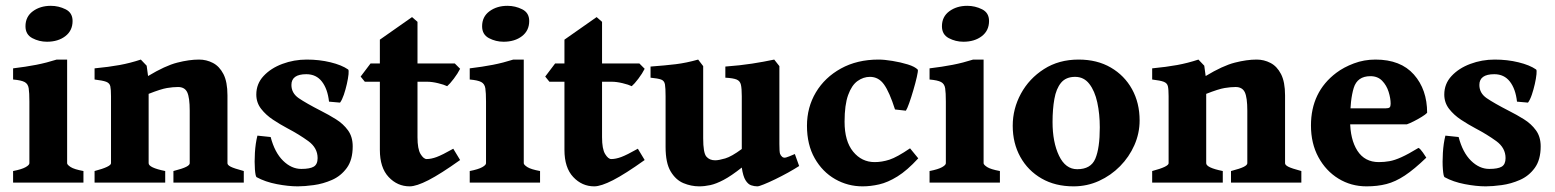

<svg xmlns="http://www.w3.org/2000/svg" viewBox="-20 -640 5450 673"><path d="M234.4 -566.4Q234.4 -532.7 209 -513.2Q183.6 -493.7 144.5 -493.7Q117.2 -493.7 93.3 -506.3Q69.3 -519 69.3 -547.9Q69.3 -581.5 95.2 -600.6Q121.1 -619.6 158.2 -619.6Q185.5 -619.6 210 -607.4Q234.4 -595.2 234.4 -566.4ZM25.9 0V-40.5Q56.2 -46.4 69.6 -54Q83 -61.5 83 -67.9V-284.2Q83 -314.9 80.6 -330.6Q78.1 -346.2 66.2 -352.5Q54.2 -358.9 25.9 -361.3V-400.4Q70.8 -405.8 106.9 -412.8Q143.1 -419.9 178.7 -431.2H215.3V-67.9Q215.3 -62.5 227.8 -54.4Q240.2 -46.4 272.5 -40.5V0Z M587.9 0V-40.5Q620.1 -48.8 632.6 -55.2Q645 -61.5 645 -67.9V-252Q645 -298.3 636.2 -316.7Q627.4 -335 604 -335Q586.4 -335 565.4 -331.5Q544.4 -328.1 501 -311V-67.9Q501 -52.2 559.1 -40.5V0H311.5V-40.5Q369.1 -55.7 369.1 -67.9V-302.7Q369.1 -326.7 366.7 -337.6Q364.3 -348.6 352.3 -353.3Q340.3 -357.9 311.5 -361.3V-400.4Q362.3 -405.3 399.4 -412.1Q436.5 -418.9 473.6 -431.2L494.1 -409.7L499 -373.5Q559.1 -409.7 601.1 -420.4Q643.1 -431.2 677.7 -431.2Q703.6 -431.2 726.3 -419.4Q749 -407.7 763.2 -380.4Q777.3 -353 777.3 -305.7V-67.9Q777.3 -61.5 788.6 -55.7Q799.8 -49.8 834.5 -40.5V0Z M1216.3 -127Q1216.3 -79.6 1195.6 -51.3Q1174.8 -22.9 1143.6 -9.3Q1112.3 4.4 1079.8 8.8Q1047.4 13.2 1023.9 13.2Q990.7 13.2 950.2 5.4Q909.7 -2.4 879.4 -19Q875.5 -21.5 873.5 -46.4Q871.6 -71.3 873.5 -104.5Q875.5 -137.7 882.3 -164.6L928.7 -159.7Q942.9 -105.5 972.2 -76.7Q1001.5 -47.9 1036.1 -47.9Q1066.4 -47.9 1079.8 -55.9Q1093.3 -64 1093.3 -85.9Q1093.3 -121.6 1060.8 -145.3Q1028.3 -168.9 987.3 -190.4Q962.4 -203.6 937.3 -220.2Q912.1 -236.8 895.3 -258.5Q878.4 -280.3 878.4 -308.6Q878.4 -346.2 903.8 -373.5Q929.2 -400.9 969.7 -416Q1010.3 -431.2 1055.2 -431.2Q1099.6 -431.2 1138.7 -421.6Q1177.7 -412.1 1200.2 -396.5Q1203.1 -394.5 1201.7 -379.9Q1200.2 -365.2 1195.8 -345.7Q1191.4 -326.2 1185.3 -308.1Q1179.2 -290 1171.9 -280.3L1133.3 -283.7Q1128.4 -328.1 1108.4 -354Q1088.4 -379.9 1053.7 -379.9Q1001.5 -379.9 1001.5 -342.3Q1001.5 -313.5 1027.1 -295.9Q1052.7 -278.3 1106 -251Q1132.3 -237.8 1157.7 -221.9Q1183.1 -206.1 1199.7 -183.3Q1216.3 -160.6 1216.3 -127Z M1592.8 -79.1Q1524.4 -30.3 1481.9 -8.5Q1439.5 13.2 1416 13.2Q1373 13.2 1342.3 -19.5Q1311.5 -52.2 1311.5 -114.7V-353.5H1258.8L1244.1 -371.6L1278.8 -417.5H1311.5V-501L1424.3 -580.1L1443.4 -563.5V-417.5H1574.2L1592.8 -398.9Q1584.5 -382.3 1570.6 -364Q1556.6 -345.7 1547.4 -337.9Q1536.6 -343.3 1515.4 -348.4Q1494.1 -353.5 1477.5 -353.5H1443.4V-159.2Q1443.4 -117.7 1454.1 -100.1Q1464.8 -82.5 1475.6 -82.5Q1491.2 -82.5 1510.5 -89.6Q1529.8 -96.7 1568.8 -118.7Z M1835 -566.4Q1835 -532.7 1809.6 -513.2Q1784.2 -493.7 1745.1 -493.7Q1717.8 -493.7 1693.8 -506.3Q1669.9 -519 1669.9 -547.9Q1669.9 -581.5 1695.8 -600.6Q1721.7 -619.6 1758.8 -619.6Q1786.1 -619.6 1810.5 -607.4Q1835 -595.2 1835 -566.4ZM1626.5 0V-40.5Q1656.7 -46.4 1670.2 -54Q1683.6 -61.5 1683.6 -67.9V-284.2Q1683.6 -314.9 1681.2 -330.6Q1678.7 -346.2 1666.7 -352.5Q1654.8 -358.9 1626.5 -361.3V-400.4Q1671.4 -405.8 1707.5 -412.8Q1743.7 -419.9 1779.3 -431.2H1815.9V-67.9Q1815.9 -62.5 1828.4 -54.4Q1840.8 -46.4 1873 -40.5V0Z M2239.7 -79.1Q2171.4 -30.3 2128.9 -8.5Q2086.4 13.2 2063 13.2Q2020 13.2 1989.3 -19.5Q1958.5 -52.2 1958.5 -114.7V-353.5H1905.8L1891.1 -371.6L1925.8 -417.5H1958.5V-501L2071.3 -580.1L2090.3 -563.5V-417.5H2221.2L2239.7 -398.9Q2231.4 -382.3 2217.5 -364Q2203.6 -345.7 2194.3 -337.9Q2183.6 -343.3 2162.4 -348.4Q2141.1 -353.5 2124.5 -353.5H2090.3V-159.2Q2090.3 -117.7 2101.1 -100.1Q2111.8 -82.5 2122.6 -82.5Q2138.2 -82.5 2157.5 -89.6Q2176.8 -96.7 2215.8 -118.7Z M2781.2 -58.1Q2764.6 -47.4 2742.2 -34.9Q2719.7 -22.5 2697 -11.5Q2674.3 -0.5 2657.2 6.3Q2640.1 13.2 2634.8 13.2Q2624 13.2 2613 9.5Q2602.1 5.9 2593.3 -8.1Q2584.5 -22 2580.1 -52.7Q2543 -23.4 2516.6 -9.5Q2490.2 4.4 2470 8.8Q2449.7 13.2 2430.7 13.2Q2402.8 13.2 2375.7 2Q2348.6 -9.3 2330.8 -39.1Q2313 -68.8 2313 -125V-302.7Q2313 -331.5 2310.8 -344.2Q2308.6 -356.9 2297.6 -361.1Q2286.6 -365.2 2260.3 -367.7V-406.7Q2312.5 -410.6 2348.9 -415Q2385.3 -419.4 2427.2 -431.2L2444.8 -408.2V-155.3Q2444.8 -104.5 2455.8 -91.3Q2466.8 -78.1 2486.8 -78.1Q2499.5 -78.1 2522 -84.7Q2544.4 -91.3 2580.1 -117.7V-302.7Q2580.1 -329.6 2577.1 -342.8Q2574.2 -356 2562.3 -361.1Q2550.3 -366.2 2522.5 -367.7V-406.7Q2575.2 -410.6 2616 -417Q2656.7 -423.3 2693.8 -431.2L2711.9 -408.2V-135.3Q2711.9 -107.9 2714.1 -101.3Q2716.3 -94.7 2722.2 -89.8Q2727.5 -85.9 2735.6 -88.1Q2743.7 -90.3 2766.1 -100.1Z M3198.7 -85Q3159.7 -42.5 3125.7 -21.5Q3091.8 -0.5 3061.8 6.3Q3031.7 13.2 3003.4 13.2Q2951.7 13.2 2907.2 -12.2Q2862.8 -37.6 2835.7 -85.2Q2808.6 -132.8 2808.6 -199.2Q2808.6 -263.7 2839.8 -316.2Q2871.1 -368.7 2927.7 -399.9Q2984.4 -431.2 3059.6 -431.2Q3079.6 -431.2 3108.2 -426.5Q3136.7 -421.9 3162.1 -414.1Q3187.5 -406.2 3197.3 -395.5Q3198.2 -390.1 3193.6 -369.9Q3189 -349.6 3181.6 -324.5Q3174.3 -299.3 3167 -278.8Q3159.7 -258.3 3155.3 -252L3117.2 -256.3Q3097.7 -317.4 3078.6 -344Q3059.6 -370.6 3029.3 -370.6Q3006.3 -370.6 2985.8 -356Q2965.3 -341.3 2952.9 -306.9Q2940.4 -272.5 2940.4 -213.4Q2940.4 -145 2970.5 -108.4Q3000.5 -71.8 3045.9 -71.8Q3071.3 -71.8 3097.7 -80.3Q3124 -88.9 3169.9 -120.1Z M3446.8 -566.4Q3446.8 -532.7 3421.4 -513.2Q3396 -493.7 3356.9 -493.7Q3329.6 -493.7 3305.7 -506.3Q3281.7 -519 3281.7 -547.9Q3281.7 -581.5 3307.6 -600.6Q3333.5 -619.6 3370.6 -619.6Q3397.9 -619.6 3422.4 -607.4Q3446.8 -595.2 3446.8 -566.4ZM3238.3 0V-40.5Q3268.6 -46.4 3282 -54Q3295.4 -61.5 3295.4 -67.9V-284.2Q3295.4 -314.9 3293 -330.6Q3290.5 -346.2 3278.6 -352.5Q3266.6 -358.9 3238.3 -361.3V-400.4Q3283.2 -405.8 3319.3 -412.8Q3355.5 -419.9 3391.1 -431.2H3427.7V-67.9Q3427.7 -62.5 3440.2 -54.4Q3452.6 -46.4 3484.9 -40.5V0Z M3974.6 -217.8Q3974.6 -172.9 3956.3 -131.3Q3938 -89.8 3906 -57.4Q3874 -24.9 3832.3 -5.9Q3790.5 13.2 3743.2 13.2Q3678.7 13.2 3630.9 -14.4Q3583 -42 3556.4 -90.1Q3529.8 -138.2 3529.8 -199.2Q3529.8 -258.8 3558.6 -311.8Q3587.4 -364.7 3639.4 -397.9Q3691.4 -431.2 3760.7 -431.2Q3825.7 -431.2 3873.5 -403.3Q3921.4 -375.5 3948 -327.4Q3974.6 -279.3 3974.6 -217.8ZM3835 -193.4Q3835 -240.7 3826.2 -281Q3817.4 -321.3 3798.3 -345.9Q3779.3 -370.6 3748.5 -370.6Q3716.3 -370.6 3699.2 -349.9Q3682.1 -329.1 3675.8 -293.2Q3669.4 -257.3 3669.4 -212.4Q3669.4 -141.6 3692.1 -94.2Q3714.8 -46.9 3755.9 -46.9Q3803.7 -46.9 3819.3 -83.7Q3835 -120.6 3835 -193.4Z M4294.9 0V-40.5Q4327.1 -48.8 4339.6 -55.2Q4352.1 -61.5 4352.1 -67.9V-252Q4352.1 -298.3 4343.3 -316.7Q4334.5 -335 4311 -335Q4293.5 -335 4272.5 -331.5Q4251.5 -328.1 4208 -311V-67.9Q4208 -52.2 4266.1 -40.5V0H4018.6V-40.5Q4076.2 -55.7 4076.2 -67.9V-302.7Q4076.2 -326.7 4073.7 -337.6Q4071.3 -348.6 4059.3 -353.3Q4047.4 -357.9 4018.6 -361.3V-400.4Q4069.3 -405.3 4106.4 -412.1Q4143.6 -418.9 4180.7 -431.2L4201.2 -409.7L4206.1 -373.5Q4266.1 -409.7 4308.1 -420.4Q4350.1 -431.2 4384.8 -431.2Q4410.6 -431.2 4433.3 -419.4Q4456.1 -407.7 4470.2 -380.4Q4484.4 -353 4484.4 -305.7V-67.9Q4484.4 -61.5 4495.6 -55.7Q4506.8 -49.8 4541.5 -40.5V0Z M4982.4 -244.6Q4977.1 -238.8 4963.6 -230.5Q4950.2 -222.2 4935.5 -214.8Q4920.9 -207.5 4911.1 -204.1H4631.8L4632.8 -260.3H4837.4Q4847.7 -260.3 4851.1 -263.7Q4854.5 -267.1 4854.5 -276.4Q4854.5 -295.4 4847.4 -318.1Q4840.3 -340.8 4824.7 -356.9Q4809.1 -373 4783.7 -373Q4737.8 -373 4725.1 -331.8Q4712.4 -290.5 4712.4 -217.8Q4712.4 -151.4 4738 -111.6Q4763.7 -71.8 4813 -71.8Q4832 -71.8 4850.1 -75Q4868.2 -78.1 4892.1 -88.9Q4916 -99.6 4952.1 -121.6Q4958 -119.1 4967.8 -105Q4977.5 -90.8 4979.5 -87.4Q4937 -46.4 4904.1 -24.7Q4871.1 -2.9 4839.8 5.1Q4808.6 13.2 4770 13.2Q4715.8 13.2 4671.6 -13.9Q4627.4 -41 4601.3 -89.1Q4575.2 -137.2 4575.2 -200.2Q4575.2 -317.9 4664.1 -384.8Q4689.9 -404.3 4725.6 -417.7Q4761.2 -431.2 4801.3 -431.2Q4889.6 -431.2 4936 -378.7Q4982.4 -326.2 4982.4 -244.6Z M5380.4 -127Q5380.4 -79.6 5359.6 -51.3Q5338.9 -22.9 5307.6 -9.3Q5276.4 4.4 5243.9 8.8Q5211.4 13.2 5188 13.2Q5154.8 13.2 5114.3 5.4Q5073.7 -2.4 5043.5 -19Q5039.6 -21.5 5037.6 -46.4Q5035.6 -71.3 5037.6 -104.5Q5039.6 -137.7 5046.4 -164.6L5092.8 -159.7Q5106.9 -105.5 5136.2 -76.7Q5165.5 -47.9 5200.2 -47.9Q5230.5 -47.9 5243.9 -55.9Q5257.3 -64 5257.3 -85.9Q5257.3 -121.6 5224.9 -145.3Q5192.4 -168.9 5151.4 -190.4Q5126.5 -203.6 5101.3 -220.2Q5076.2 -236.8 5059.3 -258.5Q5042.5 -280.3 5042.5 -308.6Q5042.5 -346.2 5067.9 -373.5Q5093.3 -400.9 5133.8 -416Q5174.3 -431.2 5219.2 -431.2Q5263.7 -431.2 5302.7 -421.6Q5341.8 -412.1 5364.3 -396.5Q5367.2 -394.5 5365.7 -379.9Q5364.3 -365.2 5359.9 -345.7Q5355.5 -326.2 5349.4 -308.1Q5343.3 -290 5335.9 -280.3L5297.4 -283.7Q5292.5 -328.1 5272.5 -354Q5252.4 -379.9 5217.8 -379.9Q5165.5 -379.9 5165.5 -342.3Q5165.5 -313.5 5191.2 -295.9Q5216.8 -278.3 5270 -251Q5296.4 -237.8 5321.8 -221.9Q5347.2 -206.1 5363.8 -183.3Q5380.4 -160.6 5380.4 -127Z"/></svg>

Font: Dai Banna SIL
Style: Bold
Weight: 700
Designer: Victor Gaultney
Foundry: SIL International
Version: Version 4.000